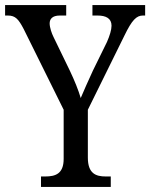

<svg xmlns="http://www.w3.org/2000/svg" viewBox="-24 -734 590 754"><path d="M137 0H411V-41H391C353 -41 321 -52 321 -115V-303L465 -595C494 -655 512 -673 537 -673H546V-714H339V-673H359C392 -673 414 -662 414 -633C414 -617 407 -594 396 -569L341 -457C322 -415 304 -376 293 -349C284 -380 269 -417 250 -457L186 -589C179 -603 171 -626 171 -642C171 -658 180 -673 211 -673H236V-714H-4V-673H7C37 -673 49 -658 69 -620L226 -303V-110C226 -51 193 -41 154 -41H137Z"/></svg>

Font: Noto Serif Lao Condensed
Style: Regular
Weight: 400
Width: 3
Designer: Monotype Design Team
Foundry: Monotype Imaging Inc.
Version: Version 2.003